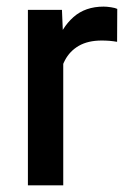

<svg xmlns="http://www.w3.org/2000/svg" viewBox="-20 -558 387 578"><path d="M170.4 0H64V-528.3H166.5L170.4 -435.1ZM332.5 -432.1Q320.8 -434.1 309.6 -435.1Q298.3 -436 286.1 -436Q245.1 -436 217.5 -420.2Q189.9 -404.3 175.3 -376.2Q160.6 -348.1 157.7 -310.5L130.9 -303.2Q130.9 -368.7 148.2 -421.9Q165.5 -475.1 201.2 -506.6Q236.8 -538.1 292 -538.1Q301.8 -538.1 314.5 -536.1Q327.1 -534.2 333 -531.2Z"/></svg>

Font: Heebo Medium
Style: Regular
Weight: 500
Designer: Oded Ezer
Foundry: Ezer Type House
Version: Version 3.100